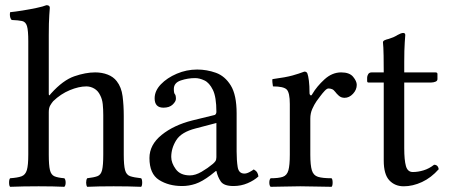

<svg xmlns="http://www.w3.org/2000/svg" viewBox="-20 -718 1729 740"><path d="M168 -286V-122Q168 -81 172.5 -62.5Q177 -44 190 -38.5Q203 -33 228 -31Q233 -26 233 -14Q233 -3 228 2Q207 1 182.5 0.5Q158 0 129 0Q99 0 71.5 0.5Q44 1 19 2Q15 -2 15 -14Q15 -27 19 -31Q48 -33 63 -38.5Q78 -44 83.5 -62.5Q89 -81 89 -122V-559Q89 -601 84 -617.5Q79 -634 65 -637Q51 -640 25 -641Q18 -648 18 -663Q18 -665 18.5 -667.5Q19 -670 19 -671Q39 -673 67 -677.5Q95 -682 121 -687.5Q147 -693 159 -698Q172 -698 172 -688Q172 -688 170 -660Q168 -632 168 -583V-358Q168 -348 171.5 -351.5Q175 -355 177 -358Q223 -409 266.5 -424Q310 -439 347 -439Q373 -439 395 -430.5Q417 -422 430 -405Q448 -382 452.5 -347Q457 -312 457 -271V-122Q457 -81 462 -62.5Q467 -44 481.5 -39Q496 -34 524 -31Q528 -27 528 -14Q528 -2 524 2Q499 1 473.5 0.5Q448 0 418 0Q388 0 362.5 0.5Q337 1 316 2Q312 -4 312 -14Q312 -25 316 -31Q342 -34 355.5 -39Q369 -44 373.5 -62.5Q378 -81 378 -122V-274Q378 -297 376 -316.5Q374 -336 366 -351Q358 -368 343.5 -376.5Q329 -385 313 -385Q284 -385 249 -370.5Q214 -356 185 -328Q179 -321 173.5 -311.5Q168 -302 168 -286Z M650 -375Q650 -359 654 -355Q658 -351 658 -337Q658 -327 645.5 -315Q633 -303 610 -303Q576 -303 576 -339Q576 -368 600 -393Q624 -418 661.5 -434Q699 -450 740 -450Q777 -450 812 -437.5Q847 -425 869.5 -388.5Q892 -352 892 -281V-134Q892 -100 896 -74.5Q900 -49 922 -49Q931 -49 942 -55Q953 -61 958 -65Q967 -60 971 -53.5Q975 -47 976 -38Q960 -23 934.5 -12Q909 -1 880 -1Q843 -1 831 -18.5Q819 -36 814 -59H812L792 -43Q759 -18 733.5 -9.5Q708 -1 682 -1Q630 -1 593 -24.5Q556 -48 556 -109Q556 -160 603 -198Q650 -236 722 -254L808 -275Q810 -276 812 -279Q814 -282 814 -287Q814 -344 800.5 -371.5Q787 -399 768 -408Q749 -417 732 -417Q704 -417 677 -408Q650 -399 650 -375ZM814 -244 734 -223Q679 -209 659.5 -178Q640 -147 640 -113Q640 -90 657.5 -66Q675 -42 712 -42Q733 -42 757 -56Q781 -70 800 -86Q806 -91 810 -96.5Q814 -102 814 -112Z M1173 -358Q1173 -354 1176.5 -351Q1180 -348 1184 -356Q1201 -385 1230.5 -412Q1260 -439 1295 -439Q1327 -439 1341 -422Q1355 -405 1355 -391Q1355 -372 1340.5 -356.5Q1326 -341 1308 -341Q1295 -341 1286 -349Q1277 -357 1272 -364Q1266 -372 1259.5 -374.5Q1253 -377 1246 -377Q1240 -377 1231.5 -368Q1223 -359 1214.5 -347.5Q1206 -336 1200 -328Q1191 -315 1183.5 -298Q1176 -281 1176 -261V-122Q1176 -81 1182 -61.5Q1188 -42 1205.5 -36.5Q1223 -31 1258 -31Q1262 -27 1262 -14Q1262 -2 1258 2Q1232 2 1199.5 1Q1167 0 1137 0Q1107 0 1078 1Q1049 2 1023 2Q1018 -3 1018 -14Q1018 -26 1023 -31Q1054 -31 1070 -36.5Q1086 -42 1091.5 -61.5Q1097 -81 1097 -122V-317Q1097 -361 1085 -373Q1073 -385 1032 -385Q1031 -390 1030 -399.5Q1029 -409 1030 -413Q1082 -420 1107 -427Q1132 -434 1153 -442Q1159 -442 1161.5 -439.5Q1164 -437 1165 -434Q1168 -426 1170.5 -407Q1173 -388 1173 -358Z M1413 -439H1459Q1459 -481 1458.5 -503Q1458 -525 1457.5 -534.5Q1457 -544 1456.5 -547.5Q1456 -551 1456 -555Q1456 -560 1462.5 -563Q1469 -566 1478 -568Q1488 -571 1496 -574.5Q1504 -578 1512 -583Q1526 -591 1534 -591Q1542 -591 1542 -583Q1542 -583 1540 -555Q1538 -527 1538 -478V-439H1658Q1666 -439 1666 -433V-413Q1666 -406 1658 -403Q1650 -400 1642 -400H1538V-147Q1538 -101 1544.5 -78Q1551 -55 1571 -55Q1591 -55 1612.5 -61.5Q1634 -68 1653 -83Q1668 -83 1671 -66Q1642 -33 1606.5 -16.5Q1571 0 1536 0Q1502 0 1480.5 -23Q1459 -46 1459 -99V-400H1400Q1395 -400 1395 -406V-419Q1395 -425 1399 -432Q1403 -439 1413 -439Z"/></svg>

Font: Ponomar
Style: Regular
Weight: 400
Version: Version 1.301; ttfautohint (v1.8.4.7-5d5b)